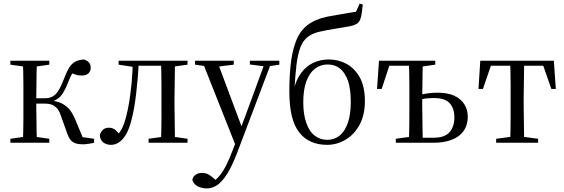

<svg xmlns="http://www.w3.org/2000/svg" viewBox="-20 -799 3156 1075"><path d="M38 0H256V-22L159 -36H137L38 -22ZM38 -437 137 -423H159L256 -437V-459H38ZM107 0H187Q186 -22 185 -59Q184 -96 184 -137Q183 -177 183 -209V-250Q183 -283 184 -323Q184 -363 185 -400Q186 -437 187 -459H107Q109 -437 110 -400Q110 -363 111 -324Q111 -284 111 -253V-206Q111 -175 111 -136Q110 -96 110 -59Q109 -22 107 0ZM357 -50Q370 -14 389 -3Q407 9 445 9Q459 9 476 6Q493 4 507 0V-22L402 -37L452 -8L403 -126Q389 -160 371 -184Q352 -207 324 -221Q296 -234 254 -237V-226Q281 -232 300 -244Q319 -256 334 -280Q348 -303 364 -344Q372 -366 383 -385Q393 -404 406 -419L370 -393Q385 -388 401 -382Q416 -376 437 -376Q461 -376 475 -388Q488 -400 488 -420Q488 -436 479 -448Q470 -460 449 -466Q421 -464 402 -454Q382 -444 368 -421Q353 -397 338 -357Q321 -313 306 -290Q290 -266 273 -258Q255 -249 233 -249H144V-219H227Q257 -219 275 -211Q292 -202 304 -187Q315 -171 322 -148Z M601 12Q625 12 646 -2Q667 -15 686 -47Q704 -78 717 -131Q725 -161 731 -196Q737 -231 742 -272Q747 -313 751 -360Q755 -406 757 -459H724Q722 -393 717 -336Q711 -279 704 -231Q696 -183 686 -145Q678 -112 666 -86Q653 -59 634 -38V-29H656V-38Q644 -55 628 -70Q612 -84 589 -84Q570 -84 557 -73Q543 -61 539 -41Q541 -14 559 -1Q577 12 601 12ZM644 -437 736 -423H741V-459H644ZM744 -431H944V-459H744ZM812 0H1030V-22L933 -36H911L812 -22ZM881 0H960Q959 -22 959 -59Q958 -96 958 -136Q957 -175 957 -206V-253Q957 -284 958 -324Q958 -363 959 -400Q959 -437 960 -459H881Q882 -437 883 -400Q883 -363 884 -324Q884 -284 884 -253V-206Q884 -175 884 -136Q883 -96 883 -59Q882 -22 881 0ZM915 -423H930L1030 -437V-459H915Z M1135 256Q1176 256 1207 229Q1238 202 1266 150Q1293 99 1319 27L1503 -459H1467L1391 -251L1310 -32L1309 -27L1284 39Q1267 84 1249 121Q1231 158 1210 184Q1188 211 1159 227L1182 229L1200 220L1174 197Q1158 183 1144 176Q1129 169 1111 169Q1091 169 1076 179Q1060 189 1057 208Q1061 223 1073 234Q1084 245 1101 250Q1117 256 1135 256ZM1301 20 1325 -33 1340 -71 1195 -459H1111ZM1072 -437 1162 -424H1183L1289 -437V-459H1072ZM1379 -438 1464 -427H1478L1544 -437V-459H1379Z M1811 12Q1867 12 1915 -17Q1963 -45 1993 -100Q2023 -155 2023 -233Q2023 -313 1995 -365Q1966 -416 1921 -441Q1875 -466 1821 -466Q1773 -466 1733 -447Q1692 -427 1665 -389Q1637 -351 1625 -296L1629 -304Q1633 -378 1640 -436Q1647 -494 1662 -534Q1677 -573 1704 -593Q1729 -612 1767 -621Q1805 -630 1862 -639Q1892 -644 1915 -648Q1938 -651 1955 -656Q1971 -661 1981 -668Q1992 -677 1998 -693Q2003 -708 2006 -729Q2008 -749 2011 -774L1994 -779L1973 -733Q1955 -731 1934 -727Q1913 -723 1893 -720Q1873 -716 1854 -713Q1813 -707 1781 -698Q1749 -688 1725 -674Q1700 -660 1680 -639Q1649 -607 1632 -554Q1614 -501 1607 -433Q1600 -365 1600 -287Q1600 -206 1614 -149Q1628 -92 1656 -57Q1684 -21 1723 -5Q1762 12 1811 12ZM1812 -16Q1772 -16 1742 -40Q1711 -63 1695 -111Q1678 -158 1678 -227Q1678 -296 1695 -343Q1712 -390 1743 -414Q1774 -438 1814 -438Q1855 -438 1884 -415Q1913 -391 1929 -345Q1944 -298 1944 -228Q1944 -159 1928 -112Q1911 -64 1882 -40Q1852 -16 1812 -16Z M2325 0H2410Q2460 0 2496 -12Q2532 -23 2555 -43Q2578 -63 2589 -90Q2599 -116 2599 -146Q2599 -185 2580 -215Q2561 -245 2524 -263Q2486 -280 2429 -280Q2406 -280 2379 -277Q2351 -273 2326 -266L2324 -240Q2345 -245 2367 -248Q2389 -250 2411 -250Q2470 -250 2497 -222Q2524 -193 2524 -142Q2524 -90 2497 -59Q2470 -28 2409 -28H2324ZM2268 0H2348Q2347 -22 2346 -59Q2345 -96 2345 -136Q2344 -175 2344 -206V-253Q2344 -284 2345 -324Q2345 -363 2346 -400Q2347 -437 2348 -459H2268Q2270 -437 2271 -400Q2271 -363 2272 -324Q2272 -284 2272 -253V-206Q2272 -175 2272 -136Q2271 -96 2271 -59Q2270 -22 2268 0ZM2091 -301H2117L2166 -450L2129 -431H2286V-459H2102ZM2196 0H2316V-36H2297L2196 -22ZM2300 -423H2320L2417 -437V-459H2300Z M2659 -301H2684L2735 -450L2697 -431H3055L3015 -450L3067 -301H3092L3081 -459H2669ZM2758 0H2993V-22L2887 -36H2864L2758 -22ZM2836 0H2915Q2914 -22 2914 -59Q2913 -96 2913 -136Q2912 -175 2912 -206V-253Q2912 -284 2913 -324Q2913 -363 2914 -400Q2914 -437 2915 -459H2836Q2837 -437 2838 -400Q2838 -363 2839 -324Q2839 -284 2839 -253V-206Q2839 -175 2839 -136Q2838 -96 2838 -59Q2837 -22 2836 0Z"/></svg>

Font: Source Serif 4 48pt
Style: Regular
Weight: 400
Designer: Frank Grie√ühammer
Foundry: Adobe Systems Incorporated
Version: Version 4.004;hotconv 1.0.116;makeotfexe 2.5.65601